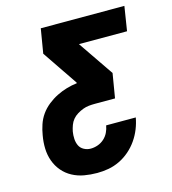

<svg xmlns="http://www.w3.org/2000/svg" viewBox="-109 -825 819 914"><g transform="rotate(-15 300.0 -367.5)"><path d="M258 0Q225 0 194 -5.5Q163 -11 136 -25.5Q109 -40 89.5 -63Q70 -86 59.5 -115Q49 -144 48 -176Q47 -208 53 -241Q57 -266 65.5 -291.5Q74 -317 89.5 -339Q105 -361 127 -378.5Q149 -396 173 -408Q197 -420 222.5 -427.5Q248 -435 274 -438V-441L156 -615L176 -735H588L569 -615H332L451 -441L431 -321H332Q317 -321 302 -319.5Q287 -318 272.5 -312.5Q258 -307 244 -298.5Q230 -290 220 -278Q210 -266 204.5 -251Q199 -236 196 -221Q193 -203 194 -185Q195 -167 202 -152Q209 -137 224.5 -128.5Q240 -120 258 -120Q275 -120 292.5 -126Q310 -132 324 -144.5Q338 -157 346 -173.5Q354 -190 357 -208H503Q498 -180 487 -152.5Q476 -125 459 -100.5Q442 -76 419 -56Q396 -36 369 -23Q342 -10 314 -5Q286 0 258 0Z"/></g></svg>

Font: Iosevka SS04 Hv Ex Obl
Style: Regular
Weight: 900
Width: 7
Italic angle: -9°
Monospace: yes
Designer: Belleve Invis
Foundry: Belleve Invis
Version: Version 19.0.0; ttfautohint (v1.8.4)